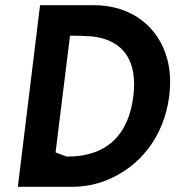

<svg xmlns="http://www.w3.org/2000/svg" viewBox="-20 -723 678 743"><path d="M256 0C303 0 349 -8 391 -25C520 -76 615 -193 635 -352C641 -404 639 -452 627 -495C594 -618 491 -703 342 -703H135L49 0ZM239 -117 195 -133 251 -585C282 -585 310 -584 338 -582C463 -567 512 -482 496 -351C479 -213 405 -117 239 -117Z"/></svg>

Font: Bluebird
Style: Obl
Weight: 400
Designer: Jasper
Foundry: Cannot Into Space Fonts
Version: Version 0.98